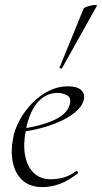

<svg xmlns="http://www.w3.org/2000/svg" viewBox="-20 -751 415 783"><path d="M154 12Q102 12 72 -15.5Q42 -43 32.5 -88Q23 -133 33 -185Q39 -222 59.5 -260Q80 -298 110.5 -329.5Q141 -361 178.5 -380Q216 -399 258 -399Q293 -399 310 -384.5Q327 -370 322 -345Q317 -322 294.5 -300.5Q272 -279 236.5 -261.5Q201 -244 157.5 -231.5Q114 -219 67 -213L69 -226Q147 -237 200.5 -261.5Q254 -286 264 -324Q272 -352 254 -362Q236 -372 215 -372Q179 -372 152 -351Q125 -330 108.5 -295Q92 -260 85 -218Q74 -161 82.5 -116.5Q91 -72 117.5 -46Q144 -20 187 -20Q212 -20 238.5 -27Q265 -34 290 -53Q293 -55 296.5 -51Q300 -47 297 -44Q259 -14 224 -1Q189 12 154 12ZM233 -473Q232 -470 226.5 -472Q221 -474 223 -476L321 -716Q323 -719 331.5 -722.5Q340 -726 351 -728.5Q362 -731 369.5 -731Q377 -731 375 -727Z"/></svg>

Font: Cormorant Light
Style: Italic
Weight: 300
Italic angle: -10°
Designer: Christian Thalmann (Catharsis Fonts)
Foundry: Catharsis Fonts
Version: Version 4.000